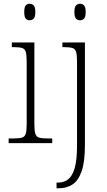

<svg xmlns="http://www.w3.org/2000/svg" viewBox="-20 -762 569 1022"><path d="M138 -654Q125 -654 117 -663Q109 -672 109 -698Q109 -724 117 -733Q125 -742 138 -742Q151 -742 159.5 -733Q168 -724 168 -698Q168 -672 159.5 -663Q151 -654 138 -654ZM26 0V-25H48Q80 -25 95.5 -29Q111 -33 116.5 -48.5Q122 -64 122 -98V-435Q122 -470 117 -486Q112 -502 97.5 -506.5Q83 -511 55 -511H43V-536H163V-99Q163 -65 168.5 -49Q174 -33 189.5 -29Q205 -25 237 -25H258V0ZM406 -654Q393 -654 384.5 -663Q376 -672 376 -698Q376 -724 384.5 -733Q393 -742 406 -742Q419 -742 427.5 -733Q436 -724 436 -698Q436 -672 427.5 -663Q419 -654 406 -654ZM281 240V210H289Q321 210 343.5 192Q366 174 378 131Q390 88 390 12V-436Q390 -470 385 -486Q380 -502 365.5 -506.5Q351 -511 325 -511H312V-536H432V11Q432 101 414 151Q396 201 365 220.5Q334 240 294 240Z"/></svg>

Font: Noto Serif Tamil SemiCondensed ExtraLight
Style: Regular
Weight: 200
Width: 4
Designer: Indian Type Foundry, Tom Grace, and the Monotype Design Team
Foundry: Monotype Imaging Inc.
Version: Version 2.004; ttfautohint (v1.8.4.7-5d5b)